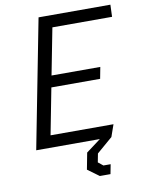

<svg xmlns="http://www.w3.org/2000/svg" viewBox="-100 -800 819 1074"><g transform="rotate(-10 310.0 -263.0)"><path d="M53 0H414.5L331.5 62L313.5 156L378.5 203.5H439L449.5 149H408.5L380.5 126.5L390 77.5L480 0L504 -68.5H146.5L197.5 -331.5H474.5L487 -397H210L261.5 -661.5H600.5L603 -730H195Z"/></g></svg>

Font: Monaspace Krypton Light
Style: Italic
Weight: 300
Italic angle: -11°
Designer: Riley Cran & the Lettermatic Team
Foundry: Lettermatic
Version: Version 1.101 (Monaspace Krypton)